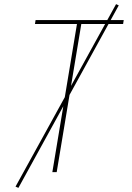

<svg xmlns="http://www.w3.org/2000/svg" viewBox="-20 -832 640 928"><path d="M233 0 352 -716H149L152 -735H578L575 -716H373L254 0ZM69 76 55 70 541 -812 554 -806Z"/></svg>

Font: Iosevka SS04 Th Ex Obl
Style: Regular
Weight: 100
Width: 7
Italic angle: -9°
Monospace: yes
Designer: Belleve Invis
Foundry: Belleve Invis
Version: Version 19.0.0; ttfautohint (v1.8.4)